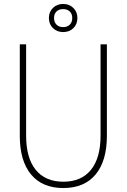

<svg xmlns="http://www.w3.org/2000/svg" viewBox="-20 -934 640 970"><path d="M300 16Q194 16 137 -52.5Q80 -121 80 -248V-710H112V-248Q112 -136 160.5 -76Q209 -16 300 -16Q391 -16 439.5 -76Q488 -136 488 -248V-710H520V-248Q520 -121 463 -52.5Q406 16 300 16ZM299 -772Q268 -772 247.5 -792Q227 -812 227 -843Q227 -874 247.5 -894Q268 -914 299 -914Q330 -914 350.5 -894Q371 -874 371 -843Q371 -812 351 -792Q331 -772 299 -772ZM299 -797Q320 -797 332.5 -809.5Q345 -822 345 -843Q345 -864 332.5 -876Q320 -888 299 -888Q278 -888 265.5 -876Q253 -864 253 -843Q253 -822 265.5 -809.5Q278 -797 299 -797Z"/></svg>

Font: Geist Mono Thin
Style: Regular
Weight: 100
Monospace: yes
Designer: Basement.studio, Andrés Briganti, Mateo Zaragoza
Foundry: Basement.studio, Vercel, Andrés Briganti, Guido Ferreyra, Mateo Zaragoza
Version: Version 1.500; ttfautohint (v1.8.4.7-5d5b)